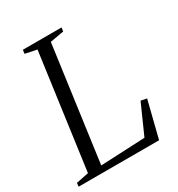

<svg xmlns="http://www.w3.org/2000/svg" viewBox="-186 -859 904 974"><g transform="rotate(-30 266.0 -371.5)"><path d="M-10 0 -7.5 -21 65.5 -36 157.5 -707 89.5 -721 92.5 -743H319L316 -721L235.5 -707L143.5 -36L403.5 -48L480.5 -221L515 -214L461.5 0Z"/></g></svg>

Font: Merriweather 120pt Light
Style: Italic
Weight: 300
Italic angle: -7.8°
Version: Version 2.101